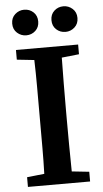

<svg xmlns="http://www.w3.org/2000/svg" viewBox="-58 -890 495 926"><g transform="rotate(-5 189.5 -426.5)"><path d="M95 -729Q70 -729 51 -746Q32 -763 32 -791Q32 -819 51 -836Q70 -853 95 -853Q121 -853 139.5 -836Q158 -819 158 -791Q158 -763 139.5 -746Q121 -729 95 -729ZM285 -729Q259 -729 240.5 -746Q222 -763 222 -791Q222 -819 240.5 -836Q259 -853 285 -853Q310 -853 329 -836Q348 -819 348 -791Q348 -763 329 -746Q310 -729 285 -729ZM39 -616V-663H340V-616L256 -607Q255 -545 254.5 -481.5Q254 -418 254 -353V-310Q254 -247 254.5 -183.5Q255 -120 256 -56L340 -47V0H39V-47L123 -56Q125 -118 125 -182Q125 -246 125 -310V-353Q125 -416 125 -479.5Q125 -543 123 -607Z"/></g></svg>

Font: Source Serif Pro Semibold
Style: Regular
Weight: 600
Designer: Frank Grießhammer
Foundry: Adobe Systems Incorporated
Version: Version 3.000;hotconv 1.0.109;makeotfexe 2.5.65596